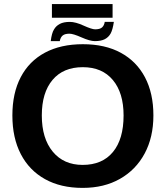

<svg xmlns="http://www.w3.org/2000/svg" viewBox="-20 -916 818 946"><path d="M735.8 -347.2Q735.8 -239.7 692.6 -159.4Q649.4 -79.1 571 -34.7Q492.7 9.8 387.2 9.8Q279.3 9.8 201.7 -33.4Q124 -76.7 82.5 -156.7Q41 -236.8 41 -347.2Q41 -457.5 82.3 -536.1Q123.5 -614.7 201.4 -656.5Q279.3 -698.2 388.2 -698.2Q497.6 -698.2 575.2 -656Q652.8 -613.8 694.3 -535.2Q735.8 -456.5 735.8 -347.2ZM588.9 -347.2Q588.9 -458.5 536.1 -521.7Q483.4 -585 388.2 -585Q291.5 -585 238.8 -522.2Q186 -459.5 186 -347.2Q186 -233.9 240 -168.7Q293.9 -103.5 387.2 -103.5Q483.9 -103.5 536.4 -167Q588.9 -230.5 588.9 -347.2ZM235.8 -828.6V-896H534.7V-828.6ZM447.3 -713.4Q422.9 -713.4 381.3 -731.9Q340.3 -750 322.3 -750Q300.3 -750 289.3 -741.5Q278.3 -732.9 274.4 -713.4H230Q234.9 -753.4 246.1 -771Q256.3 -788.6 274.9 -798.3Q293.5 -808.1 324.2 -808.1Q352.1 -808.1 391.6 -790Q432.6 -771.5 448.7 -771.5Q472.2 -771.5 482.7 -780.8Q493.2 -790 496.1 -808.1H541Q535.2 -769 524.9 -750.5Q514.6 -732.4 496.3 -722.9Q478 -713.4 447.3 -713.4Z"/></svg>

Font: Arimo
Style: Bold
Weight: 700
Designer: Steve Matteson
Foundry: Monotype Imaging Inc.
Version: Version 1.33